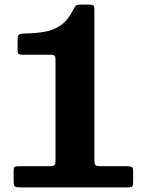

<svg xmlns="http://www.w3.org/2000/svg" viewBox="-20 -810 620 830"><path d="M39 -29Q39 -9.5 43.8 -4.8Q48.5 0 67.5 0H532.5Q549 0 552.2 -5Q555.5 -10 555.5 -27V-73Q555.5 -86 548.8 -88.8Q542 -91.5 530 -91.5H419Q399.5 -91.5 393.8 -95.5Q388 -99.5 388 -119V-769.5Q388 -783.5 383.2 -786.8Q378.5 -790 364.5 -790H329Q311.5 -790 307 -784.5Q302.5 -779 296.5 -768Q274 -723 243.8 -701.5Q213.5 -680 175.2 -673Q137 -666 90.5 -665.5Q74 -665 65 -662Q56 -659 56 -640V-592Q56 -579 61.2 -576.2Q66.5 -573.5 78.5 -573.5H197.5Q212 -573.5 216 -569Q220 -564.5 220 -550V-117Q220 -101 215.8 -96.2Q211.5 -91.5 194 -91.5H64Q49 -91.5 44 -88.8Q39 -86 39 -71.5Z"/></svg>

Font: Besley ExtraBold
Style: Regular
Weight: 800
Designer: Owen Earl
Foundry: indestructible type*
Version: Version 2.001